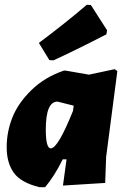

<svg xmlns="http://www.w3.org/2000/svg" viewBox="-20 -774 528 805"><path d="M344 -754 361 -753 429 -647 426 -630Q292 -561 204 -521L187 -522L143 -594Q254 -677 344 -754ZM248 -478H255L353 -461L461 -484L472 -476L425 -116L421 -7L244 4L259 -106H243Q208 -35 169 11H146Q68 -8 38 -49.5Q8 -91 8 -157Q8 -221 32 -281.5Q56 -342 112 -396.5Q168 -451 248 -478ZM172 -231Q172 -152 193 -152Q223 -152 286 -309L289 -331L221 -348Q172 -348 172 -231Z"/></svg>

Font: Alegreya Sans SC Black
Style: Italic
Weight: 900
Italic angle: -7°
Designer: Juan Pablo del Peral
Foundry: Huerta Tipografica
Version: Version 2.007